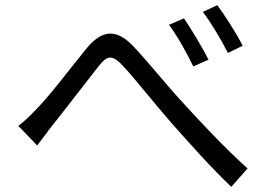

<svg xmlns="http://www.w3.org/2000/svg" viewBox="-20 -746 1040 743"><path d="M692 -675 634 -650C668 -604 703 -541 728 -489L787 -515C763 -563 717 -638 692 -675ZM821 -726 765 -700C799 -655 835 -594 862 -541L919 -569C896 -616 847 -691 821 -726ZM51 -259 124 -183C140 -203 162 -235 183 -261C232 -322 315 -431 361 -489C394 -531 413 -537 455 -492C502 -442 577 -346 641 -273C709 -196 800 -94 875 -23L938 -94C849 -174 752 -278 692 -344C628 -412 550 -511 492 -571C427 -637 373 -628 316 -560C259 -491 175 -378 122 -325C96 -297 75 -277 51 -259Z"/></svg>

Font: Noto Sans Mono CJK SC Regular
Style: Regular
Weight: 400
Designer: Ryoko NISHIZUKA (kana & ideographs); Paul D. Hunt (Latin, Greek & Cyrillic); Wenlong ZHANG (bopomofo); Sandoll Communica
Foundry: Adobe Systems Incorporated
Version: Version 1.005;PS 1.005;hotconv 1.0.96;makeotf.lib2.5.65012